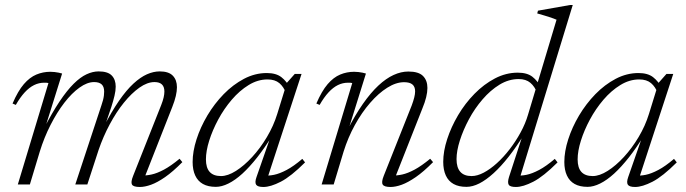

<svg xmlns="http://www.w3.org/2000/svg" viewBox="-20 -735 2732 765"><path d="M553 -20.5 545.5 -36Q562.5 -35 584.2 -39.8Q606 -44.5 633.5 -59.2Q661 -74 695.5 -102.5L706.5 -89Q669 -51 638 -29.5Q607 -8 582 1Q557 10 537.5 10Q511 10 505.8 0.2Q500.5 -9.5 510.5 -34.5L622.5 -317Q629 -333.5 632 -346.8Q635 -360 635 -370.5Q635 -389 625.2 -398.5Q615.5 -408 595.5 -408Q567 -408 535.5 -385.8Q504 -363.5 473.5 -325.8Q443 -288 417 -239.2Q391 -190.5 373 -138L328 0H280L384 -315Q388 -326.5 390.5 -336.2Q393 -346 394 -354.5Q395 -363 395 -370Q395 -389.5 385 -398.8Q375 -408 355 -408Q327.5 -408 296.8 -386Q266 -364 236.5 -325.8Q207 -287.5 181.5 -237.5Q156 -187.5 138.5 -131L99 0H51L173 -404Q170.5 -405 166.5 -405.2Q162.5 -405.5 156.5 -405.5Q135 -405.5 115.8 -396Q96.5 -386.5 78.5 -367Q60.5 -347.5 43 -317L30 -322.5Q51.5 -372.5 75 -399.8Q98.5 -427 125 -438Q151.5 -449 180.5 -449Q189 -449 197.5 -448Q206 -447 213.8 -445.5Q221.5 -444 227.5 -442L158 -220H153.5Q187.5 -286 217.2 -330.5Q247 -375 273.5 -401.2Q300 -427.5 324.8 -439Q349.5 -450.5 373 -450.5Q409.5 -450.5 425.2 -434.2Q441 -418 441 -390Q441 -373.5 436.2 -353.5Q431.5 -333.5 423.5 -308.5L396 -227.5H392Q424.5 -290.5 454.2 -333.5Q484 -376.5 511.8 -402Q539.5 -427.5 565.5 -439Q591.5 -450.5 616.5 -450.5Q652 -450.5 668.5 -433.5Q685 -416.5 685 -387.5Q685 -372 680.5 -352.5Q676 -333 666.5 -309Z M1002 -29.5 1060.5 -197.5H1066.5Q1035.5 -147 1005 -108.2Q974.5 -69.5 945.8 -43.2Q917 -17 890.2 -3.8Q863.5 9.5 840 9.5Q809 9.5 788.5 -2Q768 -13.5 757.8 -35.8Q747.5 -58 747.5 -89.5Q747.5 -131.5 763 -179.8Q778.5 -228 806.2 -274.8Q834 -321.5 871.2 -359.8Q908.5 -398 952.2 -421Q996 -444 1043 -444Q1080 -444 1101.2 -427.5Q1122.5 -411 1137 -382.5L1120 -363Q1110.5 -389 1093 -403.8Q1075.5 -418.5 1046 -418.5Q1007 -418.5 970.8 -396.2Q934.5 -374 903.5 -337.8Q872.5 -301.5 849.5 -258.8Q826.5 -216 813.5 -174.5Q800.5 -133 800.5 -100Q800.5 -66.5 815.5 -50Q830.5 -33.5 860.5 -33.5Q887.5 -33.5 920 -54Q952.5 -74.5 984.8 -109.5Q1017 -144.5 1043.5 -189Q1070 -233.5 1084.5 -280.5L1123 -405L1154.5 -440.5H1181.5L1044 -20.5L1033 -36Q1050 -34 1072 -38.5Q1094 -43 1122 -57.8Q1150 -72.5 1184.5 -102L1195.5 -88Q1139.5 -32 1098.8 -11Q1058 10 1029.5 10Q1006.5 10 1000.5 0.8Q994.5 -8.5 1002 -29.5Z M1253.5 -317 1240.5 -322.5Q1262 -372.5 1285.5 -399.8Q1309 -427 1335.5 -438Q1362 -449 1391 -449Q1399.5 -449 1408 -448Q1416.5 -447 1424.2 -445.5Q1432 -444 1438 -442L1367.5 -216H1364Q1395 -277 1426 -321.2Q1457 -365.5 1487.5 -394Q1518 -422.5 1548 -436.2Q1578 -450 1607 -450Q1648 -450 1665.5 -432.2Q1683 -414.5 1683 -384.5Q1683 -368 1678 -347.5Q1673 -327 1663 -303L1551.5 -20.5L1544 -36Q1561.5 -35 1583 -39.8Q1604.5 -44.5 1632 -59.2Q1659.5 -74 1694 -102.5L1705.5 -89Q1668 -51 1636.8 -29.5Q1605.5 -8 1580.8 1Q1556 10 1536 10Q1510.5 10 1504.8 0.2Q1499 -9.5 1509 -34.5L1620.5 -315Q1627 -332.5 1630.5 -346.5Q1634 -360.5 1634 -371Q1634 -389.5 1623.2 -398.5Q1612.5 -407.5 1590 -407.5Q1558 -407.5 1523 -385.5Q1488 -363.5 1454.8 -325.2Q1421.5 -287 1394 -237Q1366.5 -187 1349 -131L1309.5 0H1261.5L1383.5 -404Q1381 -405 1377 -405.2Q1373 -405.5 1367 -405.5Q1345.5 -405.5 1326.2 -396Q1307 -386.5 1289 -367Q1271 -347.5 1253.5 -317Z M2120 -365Q2110.5 -390.5 2093 -405.2Q2075.5 -420 2046.5 -420Q2007 -420 1970.5 -397.8Q1934 -375.5 1902.8 -339.2Q1871.5 -303 1848.5 -260Q1825.5 -217 1812.2 -175.2Q1799 -133.5 1799 -101Q1799 -67.5 1814 -50.5Q1829 -33.5 1859 -33.5Q1881.5 -33.5 1907.5 -47.2Q1933.5 -61 1960 -85Q1986.5 -109 2010.8 -140.5Q2035 -172 2054.2 -207.2Q2073.5 -242.5 2084 -278.5L2197.5 -656.5Q2188.5 -660.5 2175.8 -664.8Q2163 -669 2149 -673.2Q2135 -677.5 2120.5 -681.5L2123.5 -692.5L2251 -715H2262L2049.5 -20.5L2038.5 -36Q2055.5 -34 2077.8 -38.5Q2100 -43 2128 -57.8Q2156 -72.5 2190.5 -102L2201.5 -88Q2145.5 -32 2104.8 -11Q2064 10 2035.5 10Q2012 10 2006.8 0.8Q2001.5 -8.5 2008 -29.5L2064 -201.5H2069.5Q2038 -150.5 2007 -111Q1976 -71.5 1946.5 -44.8Q1917 -18 1890 -4.2Q1863 9.5 1838.5 9.5Q1807.5 9.5 1787 -2Q1766.5 -13.5 1756.2 -36Q1746 -58.5 1746 -90Q1746 -132.5 1761.8 -180.8Q1777.5 -229 1805.2 -276Q1833 -323 1870.5 -361.2Q1908 -399.5 1952 -422.5Q1996 -445.5 2043 -445.5Q2080.5 -445.5 2101.5 -429Q2122.5 -412.5 2137 -384Z M2483 -29.5 2541.5 -197.5H2547.5Q2516.5 -147 2486 -108.2Q2455.5 -69.5 2426.8 -43.2Q2398 -17 2371.2 -3.8Q2344.5 9.5 2321 9.5Q2290 9.5 2269.5 -2Q2249 -13.5 2238.8 -35.8Q2228.5 -58 2228.5 -89.5Q2228.5 -131.5 2244 -179.8Q2259.5 -228 2287.2 -274.8Q2315 -321.5 2352.2 -359.8Q2389.5 -398 2433.2 -421Q2477 -444 2524 -444Q2561 -444 2582.2 -427.5Q2603.5 -411 2618 -382.5L2601 -363Q2591.5 -389 2574 -403.8Q2556.5 -418.5 2527 -418.5Q2488 -418.5 2451.8 -396.2Q2415.5 -374 2384.5 -337.8Q2353.5 -301.5 2330.5 -258.8Q2307.5 -216 2294.5 -174.5Q2281.5 -133 2281.5 -100Q2281.5 -66.5 2296.5 -50Q2311.5 -33.5 2341.5 -33.5Q2368.5 -33.5 2401 -54Q2433.5 -74.5 2465.8 -109.5Q2498 -144.5 2524.5 -189Q2551 -233.5 2565.5 -280.5L2604 -405L2635.5 -440.5H2662.5L2525 -20.5L2514 -36Q2531 -34 2553 -38.5Q2575 -43 2603 -57.8Q2631 -72.5 2665.5 -102L2676.5 -88Q2620.5 -32 2579.8 -11Q2539 10 2510.5 10Q2487.5 10 2481.5 0.8Q2475.5 -8.5 2483 -29.5Z"/></svg>

Font: Newsreader 16pt 16pt Light
Style: Italic
Weight: 300
Italic angle: -17°
Version: Version 1.003